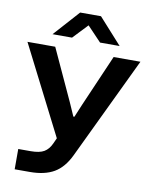

<svg xmlns="http://www.w3.org/2000/svg" viewBox="-97 -812 834 1051"><g transform="rotate(10 320.0 -286.5)"><path d="M58.1 167V54.2H127Q176.3 54.2 201.7 39.1Q227.1 23.9 242.2 -9.8L255.9 -40L5.9 -532.2H160.2L292 -246.1L324.2 -172.9H330.1L360.8 -246.1L484.9 -532.2H633.8L362.8 35.2Q329.1 106 276.9 136.5Q224.6 167 142.1 167ZM133.8 -597.2 262.2 -740.2H377.9L506.8 -597.2H397.9L319.8 -679.2L242.2 -597.2Z"/></g></svg>

Font: Lumene Sans Expanded
Style: Bold
Weight: 600
Width: 7
Designer: Deni Anggara
Version: Version 1.003;Glyphs 3.1.2 (3151)